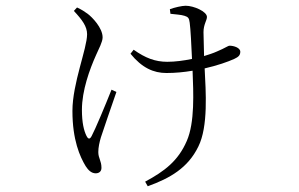

<svg xmlns="http://www.w3.org/2000/svg" viewBox="-20 -571 1040 668"><path d="M237 -533C266 -502 283 -479 283 -452C283 -402 232 -281 232 -185C232 -84 258 -26 278 7C287 21 298 32 313 32C324 32 333 26 333 13C333 -12 322 -20 322 -42C322 -58 326 -76 331 -93C339 -118 367 -199 385 -251L368 -259C347 -206 311 -120 299 -98C293 -86 287 -86 281 -98C272 -116 265 -144 265 -189C265 -256 292 -330 314 -379C324 -402 337 -425 337 -441C337 -474 301 -511 285 -523C274 -531 265 -537 248 -545ZM573 -523C589 -521 610 -520 622 -516C634 -512 638 -509 640 -492C643 -471 646 -412 648 -366C619 -360 589 -356 562 -356C520 -356 486 -369 445 -398L434 -384C474 -335 514 -317 559 -317C590 -317 621 -320 650 -325C653 -249 658 -145 630 -81C600 -11 552 25 485 61L494 77C572 49 634 13 670 -61C705 -131 696 -253 692 -333C736 -343 773 -356 795 -366C810 -373 816 -379 816 -391C816 -405 793 -412 779 -412C773 -412 764 -404 735 -392C722 -386 706 -381 690 -376L688 -459C688 -486 700 -500 700 -512C700 -531 654 -551 626 -551C613 -551 587 -545 571 -539Z"/></svg>

Font: Noto Serif TC ExtraLight
Style: Regular
Weight: 200
Designer: Ryoko NISHIZUKA 西塚涼子 (kana & ideographs); Frank Grießhammer (Latin, Greek & Cyrillic); Wenlong ZHANG 张文龙 (bopomofo); San
Foundry: Adobe
Version: Version 2.001;hotconv 1.1.0;makeotfexe 2.6.0